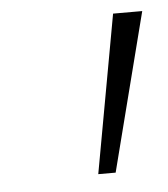

<svg xmlns="http://www.w3.org/2000/svg" viewBox="-35 -690 328 374"><g transform="rotate(-5 129.5 -503.5)"><path d="M143 -349 199 -658H256L177 -349Z"/></g></svg>

Font: EauTestInfant Semilight
Style: Italic
Weight: 300
Italic angle: -12°
Designer: Christian Thalmann (Catharsis Fonts)
Version: Version 0.001;PS 000.001;hotconv 1.0.88;makeotf.lib2.5.64775